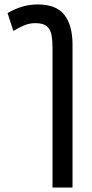

<svg xmlns="http://www.w3.org/2000/svg" viewBox="-20 -584 412 863"><path d="M40 -445 14 -525Q40 -541 75 -552.5Q110 -564 150 -564Q233 -564 269.5 -517Q306 -470 306 -383V259H216V-370Q216 -402 211.5 -427Q207 -452 190.5 -466Q174 -480 139 -480Q112 -480 87.5 -469.5Q63 -459 40 -445Z"/></svg>

Font: Noto Sans Thai Looped ExtraCondensed Medium
Style: Regular
Weight: 500
Width: 2
Designer: Sasikarn Vongin, Ben Mitchell
Foundry: The Fontpad Ltd
Version: Version 1.001; ttfautohint (v1.8.4.7-5d5b)